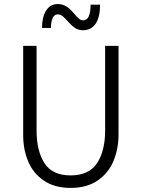

<svg xmlns="http://www.w3.org/2000/svg" viewBox="-20 -916 697 946"><path d="M94.2 -249V-689.9H160.2V-272.9Q160.2 -172.4 199 -112.1Q237.8 -51.8 328.1 -51.8Q418.5 -51.8 458.3 -112.3Q498 -172.9 498 -272.9V-689.9H564V-253.9Q564 -182.6 539.1 -122.8Q514.2 -63 461.2 -26.6Q408.2 9.8 328.1 9.8Q248 9.8 195.6 -26.4Q143.1 -62.5 118.7 -121.1Q94.2 -179.7 94.2 -249ZM312.5 -812.5Q297.9 -829.1 287.6 -837.2Q277.3 -845.2 265.1 -845.2Q247.1 -845.2 239 -826.4Q231 -807.6 231 -778.3H187Q187 -831.1 207 -863.5Q227.1 -896 264.2 -896Q283.2 -896 298.1 -888.9Q313 -881.8 323.2 -872.1Q333.5 -862.3 346.7 -847.2Q360.4 -831.1 369.6 -823.5Q378.9 -815.9 390.1 -815.9Q426.3 -815.9 426.3 -893.1H473.1Q473.1 -832 451.4 -799.6Q429.7 -767.1 389.2 -767.1Q365.7 -767.1 349.1 -778.6Q332.5 -790 312.5 -812.5Z"/></svg>

Font: Acari Sans Light
Style: Regular
Weight: 300
Designer: Alfredo Marco Pradil and Stefan Peev
Foundry: Hanken Design Co.
Version: Version 1.045;January 11, 2019;FontCreator 11.5.0.2425 64-bi